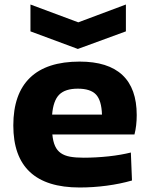

<svg xmlns="http://www.w3.org/2000/svg" viewBox="-20 -822 664 851"><path d="M115 -802 327 -723 538 -802V-683L325 -605L115 -683ZM333 9Q39 9 39 -266Q39 -406 113 -477.5Q187 -549 333 -549Q459 -549 522.5 -489.5Q586 -430 586 -312Q586 -289 583.5 -267Q581 -245 576 -226H212Q215 -195 224 -175Q233 -155 249.5 -143.5Q266 -132 290.5 -127.5Q315 -123 351 -123Q376 -123 404.5 -124.5Q433 -126 461 -129Q489 -132 514.5 -136.5Q540 -141 560 -146L565 -22Q513 -7 453 1Q393 9 333 9ZM325 -429Q269 -429 242.5 -402.5Q216 -376 211 -314H432Q430 -377 405.5 -403Q381 -429 325 -429Z"/></svg>

Font: Encode Sans Wide
Style: Bold
Weight: 700
Designer: Pablo Impallari, Andres Torresi
Foundry: Pablo Impallari, Andres Torresi
Version: Version 1.000; ttfautohint (v1.00) -l 8 -r 50 -G 200 -x 14 -